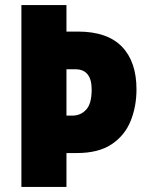

<svg xmlns="http://www.w3.org/2000/svg" viewBox="-20 -734 578 754"><path d="M516 -383Q516 -316 493 -259Q470 -202 418.5 -167.5Q367 -133 282 -133H241V0H64V-714H241V-610H286Q401 -610 458.5 -551Q516 -492 516 -383ZM264 -280Q297 -280 318.5 -303.5Q340 -327 340 -382Q340 -462 276 -462H241V-280Z"/></svg>

Font: Noto Sans Gujarati Condensed Black
Style: Regular
Weight: 900
Width: 3
Designer: Jelle Bosma - Monotype Design Team, Universal Thirst
Foundry: Monotype Imaging Inc.
Version: Version 2.106; ttfautohint (v1.8.4.7-5d5b)